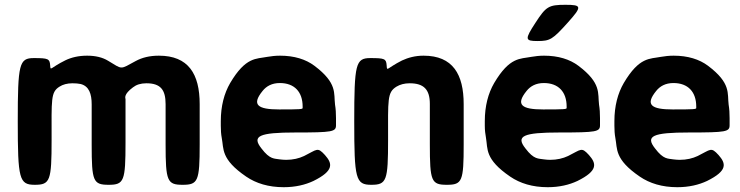

<svg xmlns="http://www.w3.org/2000/svg" viewBox="-20 -770 3085 800"><path d="M282 -423C295 -423 306 -422 316 -420C351 -411 362 -379 362 -335V-167C362 -15 368 0 433 0C497 0 503 -16 503 -176V-357C502 -362 495 -377 534 -406C548 -417 566 -423 590 -423C649 -423 670 -396 670 -336V-168C670 -15 677 0 741 0C805 0 812 -15 812 -168V-336C812 -462 765 -538 642 -538C603 -538 572 -530 546 -516C478 -479 492 -480 430 -517C407 -531 378 -538 343 -538C308 -538 278 -531 253 -519C188 -487 191 -472 189 -498C187 -525 181 -528 121 -528C60 -528 54 -504 54 -264C54 -24 60 0 125 0C189 0 195 -17 195 -187C195 -357 191 -386 228 -409C242 -418 260 -423 282 -423Z M1334 -124C1302 -159 1302 -147 1247 -120C1226 -110 1201 -104 1172 -104C1163 -104 1154 -105 1145 -106C1124 -110 1105 -104 1069 -152C1029 -203 1058 -218 1212 -218C1365 -218 1380 -221 1380 -248V-278C1380 -298 1379 -316 1376 -334C1370 -381 1387 -423 1290 -496C1254 -523 1206 -538 1147 -538C1128 -538 1110 -536 1093 -533C1048 -524 1004 -534 939 -424C914 -381 900 -328 900 -265V-246C900 -228 901 -211 904 -195C913 -150 899 -107 1006 -34C1047 -6 1099 10 1162 10C1211 10 1252 0 1286 -16C1373 -59 1365 -89 1334 -124ZM1241 -326V-320C1241 -315 1232 -314 1143 -314C1054 -314 1027 -333 1074 -391C1090 -411 1113 -424 1146 -424C1207 -424 1241 -387 1241 -326Z M1687 -423C1746 -423 1771 -397 1771 -337V-169C1771 -15 1777 0 1842 0C1906 0 1912 -15 1912 -168V-336C1912 -460 1867 -538 1745 -538C1710 -538 1681 -530 1655 -518C1590 -485 1593 -470 1591 -498C1589 -525 1583 -528 1523 -528C1462 -528 1456 -504 1456 -264C1456 -24 1462 0 1527 0C1591 0 1597 -17 1597 -187C1597 -356 1593 -385 1632 -409C1647 -418 1665 -423 1687 -423Z M2434 -124C2402 -159 2402 -147 2347 -120C2326 -110 2301 -104 2272 -104C2263 -104 2254 -105 2246 -106C2224 -110 2205 -104 2169 -152C2129 -203 2158 -218 2312 -218C2465 -218 2480 -221 2480 -248V-278C2480 -298 2479 -316 2476 -334C2470 -381 2487 -423 2390 -496C2354 -523 2306 -538 2247 -538C2228 -538 2210 -536 2193 -533C2148 -524 2104 -534 2039 -424C2014 -381 2000 -328 2000 -265V-246C2000 -228 2002 -211 2005 -195C2013 -150 1999 -107 2106 -34C2147 -6 2199 10 2262 10C2311 10 2352 0 2386 -16C2473 -59 2465 -89 2434 -124ZM2341 -326V-320C2341 -315 2332 -314 2243 -314C2154 -314 2127 -333 2174 -391C2190 -411 2213 -424 2246 -424C2307 -424 2341 -387 2341 -326ZM2211 -675C2166 -606 2167 -599 2220 -599C2272 -599 2283 -606 2345 -675C2406 -743 2405 -750 2336 -750C2266 -750 2255 -743 2211 -675Z M2974 -124C2942 -159 2942 -147 2887 -120C2866 -110 2841 -104 2812 -104C2803 -104 2794 -105 2785 -106C2764 -110 2745 -104 2709 -152C2669 -203 2698 -218 2852 -218C3005 -218 3020 -221 3020 -248V-278C3020 -298 3019 -316 3016 -334C3010 -381 3027 -423 2930 -496C2894 -523 2846 -538 2787 -538C2768 -538 2750 -536 2733 -533C2688 -524 2644 -534 2579 -424C2554 -381 2540 -328 2540 -265V-246C2540 -228 2541 -211 2544 -195C2553 -150 2539 -107 2646 -34C2687 -6 2739 10 2802 10C2851 10 2892 0 2926 -16C3013 -59 3005 -89 2974 -124ZM2881 -326V-320C2881 -315 2872 -314 2783 -314C2694 -314 2667 -333 2714 -391C2730 -411 2753 -424 2786 -424C2847 -424 2881 -387 2881 -326Z"/></svg>

Font: Asimov Print
Style: A
Weight: 500
Designer: Google
Version: Version 2.000980: 2014